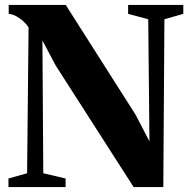

<svg xmlns="http://www.w3.org/2000/svg" viewBox="-20 -763 774 783"><path d="M14.5 0V-35L90.5 -56.5L96.5 -651.5Q88 -664.5 74.5 -676.8Q61 -689 45.5 -697.2Q30 -705.5 15.5 -706.5V-743H248L533 -295L589.5 -186.5L584.5 -684.5L502.5 -706.5V-743H727.5V-706.5L650.5 -684.5L646 0H525L207 -496L153 -598L156.5 -56.5L247.5 -35V0Z"/></svg>

Font: Merriweather 96pt ExtraBold
Style: Regular
Weight: 800
Version: Version 2.100